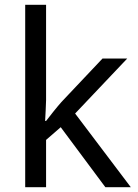

<svg xmlns="http://www.w3.org/2000/svg" viewBox="-20 -780 574 800"><path d="M172 -363V-760H85V0H172V-197L233 -250L419 0H525L293 -307L510 -536H407L236 -355C218 -335 184 -292 172 -276H168C169 -301 172 -342 172 -363Z"/></svg>

Font: Noto Sans Tifinagh Agraw Imazighen
Style: Regular
Weight: 400
Designer: JamraPatel
Foundry: JamraPatel LLC
Version: Version 2.006